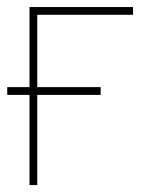

<svg xmlns="http://www.w3.org/2000/svg" viewBox="-20 -536 420 556"><path d="M365.2 -493.2H87.9V0H65.4V-515.6H365.2ZM1 -283.7H271.5V-261.2H1Z"/></svg>

Font: Intratopia Thin
Style: Regular
Weight: 100
Designer: Rasmus Andersson
Foundry: rsms
Version: Version 3.000;Glyphs 3.2.3 (3260)